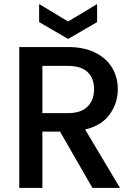

<svg xmlns="http://www.w3.org/2000/svg" viewBox="-20 -927 672 947"><path d="M436 0 276 -278H189V0H75V-695H315Q395 -695 450.5 -667Q506 -639 533.5 -592Q561 -545 561 -487Q561 -419 521.5 -363.5Q482 -308 400 -288L572 0ZM189 -369H315Q379 -369 411.5 -401Q444 -433 444 -487Q444 -541 412 -571.5Q380 -602 315 -602H189ZM459 -818 316 -735 173 -818V-907L316 -821L459 -907Z"/></svg>

Font: Poppins-tnum Medium
Style: Regular
Weight: 500
Designer: Ninad Kale (Devanagari), Jonny Pinhorn (Latin)
Foundry: Indian Type Foundry
Version: Version 4.004